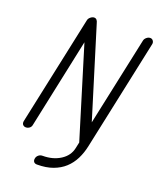

<svg xmlns="http://www.w3.org/2000/svg" viewBox="-162 -820 907 1098"><g transform="rotate(20 291.0 -271.0)"><path d="M184 -693Q186 -704 197 -713Q208 -722 219 -722Q237 -722 243 -696L410 -154L525 -693Q527 -704 537.5 -713Q548 -722 560 -722Q571 -722 577.5 -713Q584 -704 582 -693L439 -21Q430 23 411.5 60Q393 97 364 123.5Q335 150 294 165Q253 180 198 180Q184 180 178 171.5Q172 163 175 150Q177 139 187 130.5Q197 122 211 122Q274 122 319 93Q364 64 374 16L382 -21L214 -570L99 -27Q97 -13 87 -5.5Q77 2 65 2Q54 2 47 -5.5Q40 -13 42 -27Z"/></g></svg>

Font: VDS
Style: Thin Italic
Weight: 100
Width: 0
Designer: artmaker
Foundry: artmaker
Version: Version 1.000 2012 initial release